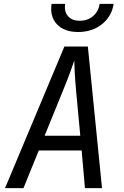

<svg xmlns="http://www.w3.org/2000/svg" viewBox="-20 -970 640 990"><path d="M6 0 312 -730H433L506 0H418L401 -194H180L101 0ZM210 -270H394L373 -495Q367 -559 365 -602Q363 -645 363 -658Q359 -645 343.5 -602Q328 -559 302 -496ZM383 -805Q311 -805 273.5 -845Q236 -885 246 -950H316Q310 -911 330.5 -887Q351 -863 391 -863Q432 -863 460 -887Q488 -911 494 -950H566Q556 -885 505.5 -845Q455 -805 383 -805Z"/></svg>

Font: NKDuy Mono
Style: Italic
Weight: 400
Italic angle: -9°
Monospace: yes
Designer: NKDuy
Foundry: NKDuy
Version: Version 2.251; ttfautohint (v1.8.4.7-5d5b)